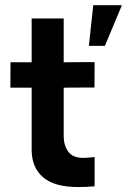

<svg xmlns="http://www.w3.org/2000/svg" viewBox="-20 -718 528 749"><path d="M304.7 -102.1Q324.2 -102.1 349.1 -105.5V8.8Q317.9 11.7 284.7 11.7Q192.4 11.7 147.9 -26.6Q103.5 -64.9 103.5 -133.3V-376H20.5L21 -475.1H103.5V-646H228.5V-475.1Q271 -475.6 304.7 -475.6Q338.4 -475.6 349.1 -475.6L348.6 -376.5Q337.9 -376.5 304.4 -376.5Q271 -376.5 228.5 -376V-186.5Q228.5 -151.4 246.1 -126.7Q263.7 -102.1 304.7 -102.1ZM343.8 -697.8H455.6L389.2 -539.1H326.7Z"/></svg>

Font: Selawik Semibold
Style: Regular
Weight: 600
Designer: Aaron Bell
Foundry: Microsoft Corporation
Version: Version 1.01